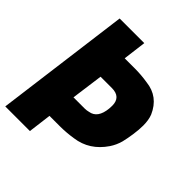

<svg xmlns="http://www.w3.org/2000/svg" viewBox="-213 -913 1047 1047"><g transform="rotate(45 310.0 -390.0)"><path d="M191 0H1L103 -780H293L276 -646H354Q404 -646 453 -638Q553 -627 595 -531Q607 -501 607 -458Q607 -425 601 -385Q595 -345 588 -317Q578 -281 558 -251Q494 -156 388 -142Q337 -134 287 -134H208ZM316 -298Q330 -298 345 -302Q402 -311 410 -393L411 -415Q411 -482 341 -482H254L229 -298Z"/></g></svg>

Font: Tanohe Sans ExtraBold
Style: Italic
Weight: 800
Designer: Village Type and Design LLC & Cristiano Sobral
Foundry: Cooper Hewitt Smithsonian Design Museum
Version: Version 1.00;September 29, 2021;FontCreator 13.0.0.2655 64-b